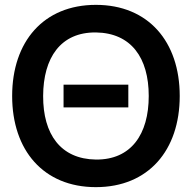

<svg xmlns="http://www.w3.org/2000/svg" viewBox="-20 -755 790 790"><path d="M374.5 15C590.5 15 719.5 -136.5 719.5 -360C719.5 -583.5 590.5 -735 374.5 -735C159 -735 30 -583.5 30 -360C30 -136.5 159 15 374.5 15ZM157.5 -360C158 -517.5 229.5 -623 374.5 -621.5C519.5 -619.5 592 -517.5 592 -360C592 -202.5 519.5 -97 374.5 -98.5C229.5 -100.5 157 -202.5 157.5 -360ZM241.5 -313H508V-406.5H241.5Z"/></svg>

Font: Eudonet
Style: Bold
Weight: 700
Designer: Mikhail Sharanda
Foundry: Mikhail Sharanda
Version: Version 4.503;Glyphs 3.1.2 (3151)